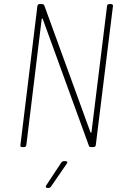

<svg xmlns="http://www.w3.org/2000/svg" viewBox="-20 -720 605 940"><path d="M515 -700H524Q529 -700 531.5 -697Q534 -694 533 -690L449 -10Q449 -6 446 -3Q443 0 438 0H426Q416 0 415 -7L189 -628Q187 -630 185.5 -629.5Q184 -629 184 -626L109 -10Q107 0 98 0H88Q78 0 80 -10L163 -690Q165 -700 174 -700H186Q194 -700 197 -693L423 -72Q425 -70 426.5 -70.5Q428 -71 428 -74L504 -690Q504 -694 507 -697Q510 -700 515 -700ZM206 188 280 76Q285 69 293 69H301Q307 69 309 72.5Q311 76 307 81L230 193Q225 200 218 200H212Q206 200 204.5 196.5Q203 193 206 188Z"/></svg>

Font: Barlow Semi Condensed Thin
Style: Italic
Weight: 250
Width: 4
Italic angle: -7°
Designer: Jeremy Tribby
Foundry: Tribby Type
Version: Version 1.408